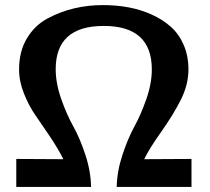

<svg xmlns="http://www.w3.org/2000/svg" viewBox="-20 -735 827 755"><path d="M44 0V-110L229 -109Q210 -148 176.5 -198Q143 -248 118.5 -283Q94 -318 74.5 -366.5Q55 -415 55 -462Q55 -533 86 -584.5Q117 -636 168 -663Q219 -690 273 -702.5Q327 -715 385 -715Q438 -715 486 -706Q534 -697 577 -677.5Q620 -658 652 -629.5Q684 -601 702.5 -558Q721 -515 721 -462Q721 -402 691 -342.5Q661 -283 613.5 -216Q566 -149 547 -109Q578 -109 640.5 -109.5Q703 -110 733 -110V0H439Q440 -61 461.5 -126Q483 -191 508.5 -237.5Q534 -284 555.5 -345.5Q577 -407 577 -462Q577 -633 388 -633Q199 -633 199 -463Q199 -408 220.5 -346.5Q242 -285 268 -238.5Q294 -192 315.5 -127Q337 -62 338 0Z"/></svg>

Font: Coval
Style: ExtraBold
Weight: 800
Foundry: Context Ltd
Version: Version 001.000